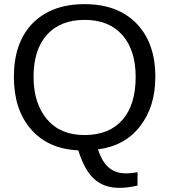

<svg xmlns="http://www.w3.org/2000/svg" viewBox="-20 -718 818 927"><path d="M730 -347Q730 -203 656 -108Q582 -13 453 3Q473 64 505.5 91.5Q538 119 588 119Q616 119 644 113V178Q597 189 557 189Q482 189 435 146.5Q388 104 358 8Q212 1 129.5 -94Q47 -189 47 -347Q47 -512 137 -605Q228 -698 389 -698Q548 -698 639 -604.5Q730 -511 730 -347ZM635 -347Q635 -476 570.5 -549Q506 -622 389 -622Q271 -622 206.5 -550Q142 -478 142 -347Q142 -219 207 -142Q271 -66 388 -66Q507 -66 571 -139Q635 -212 635 -347Z"/></svg>

Font: Libra Sans
Style: Regular
Weight: 400
Foundry: Context Ltd
Version: Version 1.002